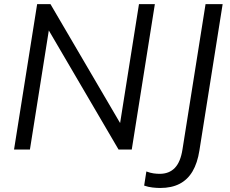

<svg xmlns="http://www.w3.org/2000/svg" viewBox="-20 -725 1116 931"><path d="M48.1 0 160.1 -705H224.7L578 -101.7L558.7 -105L653.9 -705H730.9L618.9 0H554.8L201.5 -603.3L220.3 -600L125.1 0ZM756.4 186.5Q740 186.5 719.7 184.2Q699.3 182 679 175L689.7 106.4Q708.2 113.4 724.4 115.7Q740.6 117.9 754.1 117.9Q800.1 117.9 827.7 89.3Q855.4 60.7 864.9 -0.9L976.7 -705H1059.6L946.9 4.9Q937.5 65.2 913.7 105.7Q889.9 146.1 851 166.3Q812.2 186.5 756.4 186.5Z"/></svg>

Font: Mulish ExtraLight
Style: Italic
Weight: 200
Italic angle: -9°
Designer: Vernon Adams
Foundry: Vernon Adams
Version: Version 3.603